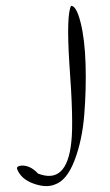

<svg xmlns="http://www.w3.org/2000/svg" viewBox="-20 -760 376 654"><path d="M38 -185Q36 -192 47 -195Q74 -200 100 -178Q105 -174 109 -169Q208 -130 223 -277Q231 -347 216 -547Q206 -709 222 -740Q240 -741 254.5 -683.5Q269 -626 271.5 -541Q274 -456 267 -369Q260 -282 234 -214Q208 -146 168 -132Q138 -119 94.5 -134.5Q51 -150 38 -185Z"/></svg>

Font: YamSuf
Style: Regular
Weight: 400
Version: Version 1.1